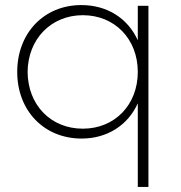

<svg xmlns="http://www.w3.org/2000/svg" viewBox="-20 -544 715 758"><path d="M524 -521V-385C485 -471 404 -524 301 -524C154 -524 48 -414 48 -260C48 -107 154 3 302 3C404 3 485 -50 524 -136V194H566V-521ZM307 -36C180 -36 90 -130 89 -260C90 -389 181 -484 307 -484C433 -484 524 -390 524 -260C524 -130 433 -36 307 -36Z"/></svg>

Font: Montserrat arm ExtraLight
Style: Regular
Weight: 275
Designer: Julieta Ulanovsky
Foundry: Julieta Ulanovsky
Version: Version 6.000;PS 006.000;hotconv 1.0.88;makeotf.lib2.5.64775